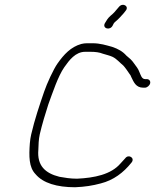

<svg xmlns="http://www.w3.org/2000/svg" viewBox="-20 -831 652 808"><path d="M453.9 -723C457.7 -730.8 458.7 -734.2 465.8 -740C479.5 -751.1 489.5 -763 501.2 -776L508.2 -785C525.4 -804.1 497.7 -821.2 481.4 -803L460.8 -779C456.4 -774.3 451.4 -769.7 445.6 -765C432.9 -753.9 428.8 -745.4 421.2 -733C409.8 -710.8 442.8 -701.5 453.9 -723ZM598 -498H591C576 -498 572.2 -515.9 567.4 -526C560.2 -544.9 555.6 -547.5 544.2 -564C533.4 -579.7 525.6 -585.5 511.8 -597C496.7 -614.2 477.3 -625.4 451.4 -634C426.5 -640.6 402.3 -649 368.8 -649H346.8C338.2 -649 329.9 -648 322.1 -646C278 -633.6 248.8 -601.7 222.2 -564C204.9 -539.5 177.3 -479.3 165.7 -445C146.3 -388.2 125.9 -328.6 111.2 -265C108.6 -253.7 106.7 -241.3 105.6 -228C101.7 -173.7 101.1 -127.4 129.6 -98C161.1 -60.4 219.7 -43 295.9 -43C337.3 -44.7 369.4 -49.8 403.6 -59C458.1 -72.7 499.8 -104.9 532.7 -146C550.4 -165.8 521.1 -184.1 507.1 -165C500.1 -157.2 496.1 -152.7 487 -143C447.1 -96.4 376.7 -82.4 304.2 -79C275.3 -79 253.1 -83 230.1 -87C170.3 -101.9 135.5 -133.7 141.4 -201C141.7 -218 142.7 -245.7 147.4 -266C156.8 -306.8 171.2 -354.3 183.5 -392C201.3 -440.4 224 -510 250.5 -548C271.1 -577.4 297.5 -613 338.5 -613H360.5C381.2 -613 398.6 -610.8 412.7 -605C424.8 -601.1 442.1 -597.2 453.2 -592C471.5 -583.4 484.7 -566.4 499.1 -555C505.4 -548.5 520.6 -527.1 525 -520C527.8 -517.3 530.4 -512.7 532.8 -506C542.5 -486.5 551.5 -462 582.7 -462H589.7C599.2 -462 609.7 -470.9 611.9 -480.5C614.2 -490.2 607.5 -498 598 -498Z"/></svg>

Font: HoneyBee
Style: LitIt
Weight: 300
Foundry: Cannot Into Space Fonts
Version: Version 0.89